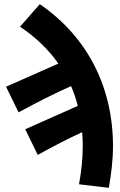

<svg xmlns="http://www.w3.org/2000/svg" viewBox="-20 -720 576 921"><path d="M502 181C514 113 522 47 522 -19C522 -300 401 -542 171 -700L76 -592C152 -541 213 -482 260 -415L9 -304L69 -181C159 -230 238 -270 321 -307C334 -276 345 -245 353 -212L101 -100L161 23C237 -19 305 -54 374 -86C376 -65 377 -43 377 -21C377 39 371 98 359 164Z"/></svg>

Font: Giro Sans Regular
Style: Bold
Weight: 700
Designer: Paul D. Hunt
Foundry: Adobe Systems Incorporated
Version: Version 1.000;PS 1.0;hotconv 1.0.88;makeotf.lib2.5.647800